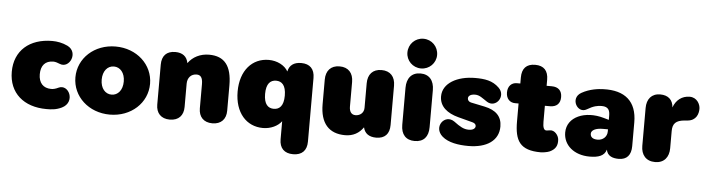

<svg xmlns="http://www.w3.org/2000/svg" viewBox="-53 -1017 5359 1455"><g transform="rotate(5 2626.0 -289.0)"><path d="M316 12C352 12 388 11 432 -10C533 -59 470 -195 392 -157C374 -148 356 -143 339 -143C278 -143 243 -181 243 -247C243 -313 276 -351 337 -351C354 -351 372 -344 387 -338C463 -306 523 -436 433 -480C394 -499 352 -506 316 -506C143 -506 30 -408 30 -247C30 -86 143 12 316 12Z M798 12C959 12 1082 -101 1082 -247C1082 -393 959 -506 798 -506C637 -506 514 -393 514 -247C514 -101 637 12 798 12ZM798 -140C750 -140 714 -181 714 -247C714 -313 750 -354 798 -354C846 -354 882 -313 882 -247C882 -181 846 -140 798 -140Z M1254 10C1322 10 1358 -31 1358 -95V-272C1358 -318 1386 -348 1428 -348C1457 -348 1474 -330 1474 -279V-95C1474 -31 1511 10 1578 10C1645 10 1682 -31 1682 -95V-287C1682 -436 1626 -506 1509 -506C1442 -506 1385 -477 1350 -428C1341 -478 1307 -504 1252 -504C1186 -504 1150 -467 1150 -399V-95C1150 -31 1187 10 1254 10Z M2208 190C2275 190 2312 153 2312 85V-399C2312 -467 2276 -504 2210 -504C2154 -504 2120 -479 2110 -431C2085 -476 2027 -506 1963 -506C1838 -506 1748 -408 1748 -247C1748 -86 1837 12 1963 12C2022 12 2076 -14 2104 -52V85C2104 153 2141 190 2208 190ZM2032 -140C1989 -140 1957 -168 1957 -247C1957 -326 1989 -354 2032 -354C2075 -354 2107 -326 2107 -247C2107 -168 2075 -140 2032 -140Z M2588 12C2649 12 2694 -14 2726 -60C2736 -14 2770 10 2824 10C2890 10 2925 -27 2925 -95V-394C2925 -462 2888 -504 2821 -504C2754 -504 2717 -462 2717 -394V-207C2717 -171 2690 -146 2653 -146C2621 -146 2606 -171 2606 -207V-394C2606 -462 2569 -504 2502 -504C2435 -504 2398 -462 2398 -394V-207C2398 -63 2464 12 2588 12Z M3117 10C3185 10 3221 -31 3221 -104V-386C3221 -459 3184 -504 3117 -504C3050 -504 3013 -459 3013 -386V-104C3013 -31 3050 10 3117 10ZM3117 -542C3180 -542 3230 -592 3230 -654C3230 -718 3180 -768 3117 -768C3054 -768 3004 -718 3004 -654C3004 -592 3054 -542 3117 -542Z M3525 12C3666 12 3755 -49 3755 -156C3755 -234 3708 -278 3623 -296L3517 -318C3500 -322 3491 -334 3491 -348C3491 -363 3505 -380 3543 -380C3578 -380 3599 -359 3638 -334C3706 -291 3779 -387 3715 -449C3665 -498 3605 -506 3533 -506C3396 -506 3287 -445 3287 -345C3287 -267 3347 -221 3430 -199L3540 -170C3556 -166 3568 -157 3568 -143C3568 -128 3555 -111 3518 -111C3479 -111 3451 -128 3404 -163C3329 -216 3247 -110 3326 -41C3373 0 3451 12 3525 12Z M4077 12C4088 12 4124 8 4144 -1C4187 -21 4203 -50 4200 -94C4198 -128 4166 -166 4132 -160L4110 -157C4084 -152 4077 -181 4077 -221V-342H4116C4166 -342 4194 -369 4194 -418C4194 -467 4166 -494 4116 -494H4077V-540C4077 -608 4044 -645 3977 -645C3910 -645 3877 -608 3877 -540V-494H3850C3812 -494 3782 -467 3782 -418C3782 -369 3812 -342 3850 -342H3877V-207C3877 -59 3917 12 4077 12Z M4448 12C4514 12 4560 -3 4574 -52C4583 -2 4626 10 4669 10C4731 10 4763 -27 4763 -95V-276C4763 -434 4673 -513 4506 -506C4471 -505 4404 -498 4343 -463C4261 -416 4328 -302 4396 -343C4444 -372 4476 -378 4506 -378C4561 -378 4569 -346 4569 -308V-278L4530 -289C4386 -331 4248 -274 4248 -154C4248 -58 4329 12 4448 12ZM4442 -162C4442 -189 4477 -206 4529 -206H4569V-190C4569 -148 4536 -121 4497 -121C4458 -121 4442 -138 4442 -162Z M4946 10C5014 10 5051 -36 5051 -104V-235C5051 -292 5076 -317 5140 -323L5164 -325C5230 -331 5246 -383 5246 -421C5246 -456 5220 -506 5165 -506C5105 -506 5061 -470 5041 -414C5037 -472 5001 -504 4941 -504C4875 -504 4839 -460 4839 -392V-104C4839 -36 4876 10 4946 10Z"/></g></svg>

Font: SN Pro Black
Style: Regular
Weight: 900
Designer: Tobias Whetton
Foundry: Supernotes
Version: Version 1.001;Glyphs 3.2 (3249)